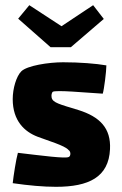

<svg xmlns="http://www.w3.org/2000/svg" viewBox="-20 -709 469 740"><path d="M253 -527 380 -636 339 -689 217 -608 93 -689 50 -637 175 -527ZM282 -285C210 -307 183 -313 179 -333C177 -343 180 -352 183 -355C194 -363 309 -352 376 -348C381 -363 390 -434 390 -457C350 -464 287 -469 223 -469C167 -469 84 -456 62 -434C43 -415 29 -368 29 -327C29 -243 75 -201 125 -182C164 -167 230 -148 244 -131C254 -125 253 -107 245 -104C232 -97 143 -109 49 -120C42 -96 32 -31 29 -3C91 6 147 11 196 11C322 11 399 -26 404 -134C408 -215 365 -259 282 -285Z"/></svg>

Font: FilmFarsi Display
Style: Regular
Weight: 400
Designer: Borna Izadpanah
Foundry: Borna Izadpanah
Version: Version 1.000;PS 001.000;hotconv 1.0.88;makeotf.lib2.5.64775